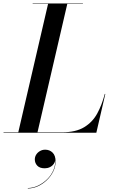

<svg xmlns="http://www.w3.org/2000/svg" viewBox="-66 -770 660 1114"><path d="M39.5 0 213.5 -750H325L151 0ZM-45.5 0V-2.5H295Q373.5 -2.5 422 -31.8Q470.5 -61 498 -111.2Q525.5 -161.5 542 -225H545L493 0ZM123.5 -747.5V-750H415V-747.5ZM95.5 323.5V321Q125 321 155 306.8Q185 292.5 208.8 268.8Q232.5 245 245 214.5Q257.5 184 253.5 151.5H255Q255 168 246.2 180.5Q237.5 193 223.5 199.8Q209.5 206.5 193.5 206.5Q164.5 206.5 150.2 191.2Q136 176 136 155Q136 140 144 127.2Q152 114.5 165.8 106.5Q179.5 98.5 196 98.5Q222 98.5 239.2 115.5Q256.5 132.5 256.5 167Q256.5 197 242.8 225Q229 253 205.8 275.2Q182.5 297.5 154 310.5Q125.5 323.5 95.5 323.5Z"/></svg>

Font: Bodoni Moda 72pt Medium
Style: Italic
Weight: 500
Italic angle: -13°
Designer: Owen Earl
Foundry: indestructible type
Version: Version 2.004